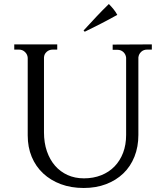

<svg xmlns="http://www.w3.org/2000/svg" viewBox="-20 -922 825 956"><path d="M396 -770Q428 -805 459 -838Q490 -871 522 -902Q534 -890 545 -876.5Q556 -863 564 -848Q523 -825 483 -804.5Q443 -784 402 -764ZM736 -701V-675H712Q695 -675 683 -664Q671 -653 669 -636V-250Q669 -191 649.5 -142Q630 -93 594 -58.5Q558 -24 508 -5Q458 14 397 14Q334 14 283 -5Q232 -24 195 -58.5Q158 -93 138 -141Q118 -189 118 -248V-634Q117 -651 104.5 -663Q92 -675 75 -675H51V-701H265V-675H242Q225 -675 212.5 -664Q200 -653 199 -636V-263Q199 -211 213.5 -169Q228 -127 254 -97Q280 -67 316.5 -50.5Q353 -34 398 -34Q445 -34 484 -49.5Q523 -65 550.5 -93.5Q578 -122 593 -161.5Q608 -201 608 -250V-635Q606 -652 594 -663Q582 -674 565 -674H541V-700Z"/></svg>

Font: Constantine
Style: Regular
Weight: 400
Designer: Dukom Design
Version: Version 1.001;PS 001.001;hotconv 1.0.56;makeotf.lib2.0.21325